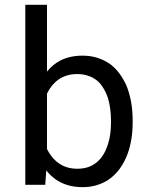

<svg xmlns="http://www.w3.org/2000/svg" viewBox="-20 -770 640 800"><path d="M532.7 -258.3V-268.6Q532.7 -310.1 525.9 -347.4Q519 -384.8 505.9 -415.5Q493.2 -442.9 476.6 -465.1Q460 -487.3 439 -502.9Q415.5 -519.5 386.7 -528.8Q357.9 -538.1 323.7 -538.1Q296.4 -538.1 272.9 -532.7Q249.5 -527.3 230 -517.1Q214.4 -508.8 200.7 -497.3Q187 -485.8 175.8 -471.7V-750H85.4V0H168.5L172.9 -60.1Q181.6 -48.8 191.4 -39.6Q201.2 -30.3 211.9 -22.5Q234.4 -6.8 262.5 1.5Q290.5 9.8 324.7 9.8Q354.5 9.8 380.1 2.4Q405.8 -4.9 427.2 -18.1Q457 -37.1 478.3 -66.2Q499.5 -95.2 512.7 -131.8Q522.5 -159.7 527.6 -191.7Q532.7 -223.6 532.7 -258.3ZM442.4 -268.6V-258.3Q442.4 -234.9 439.5 -212.4Q436.5 -189.9 430.2 -170.4Q422.4 -144.5 409.2 -123.5Q396 -102.5 376.5 -88.9Q361.8 -78.1 343.3 -72.5Q324.7 -66.9 302.2 -66.9Q278.8 -66.9 259.3 -73Q239.7 -79.1 224.1 -90.3Q208.5 -101.6 196.5 -116.5Q184.6 -131.3 175.8 -148.9V-379.9Q184.1 -397.5 196 -412.4Q208 -427.2 223.6 -438.5Q238.8 -449.2 258.3 -455.3Q277.8 -461.4 301.3 -461.4Q322.8 -461.4 340.3 -456.5Q357.9 -451.7 372.1 -442.9Q392.6 -430.7 406.7 -409.2Q420.9 -387.7 429.7 -361.8Q436 -340.8 439.2 -317.1Q442.4 -293.5 442.4 -268.6Z"/></svg>

Font: Roboto Mono
Style: Regular
Weight: 400
Monospace: yes
Designer: Google
Version: Version 3.000